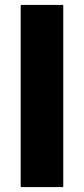

<svg xmlns="http://www.w3.org/2000/svg" viewBox="-20 -760 341 780"><path d="M237 0V-740H64V0Z"/></svg>

Font: Be Vietnam Pro ExtraBold
Style: Regular
Weight: 800
Designer: Lam Bao, Tony Le, Vietanh Nguyen
Foundry: Yellow Type Foundry
Version: Version 1.002